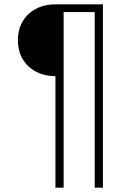

<svg xmlns="http://www.w3.org/2000/svg" viewBox="-20 -688 590 890"><path d="M237 182V-335Q187 -335 147.5 -355.5Q108 -376 85.5 -413.5Q63 -451 63 -501Q63 -552 85.5 -589.5Q108 -627 147.5 -647.5Q187 -668 237 -668H457V182H419V-632H275V182Z"/></svg>

Font: Gantari ExtraLight
Style: Regular
Weight: 250
Designer: Anugrah Pasau
Foundry: Lafontype
Version: Version 1.000